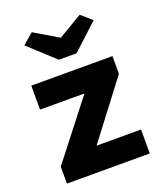

<svg xmlns="http://www.w3.org/2000/svg" viewBox="-143 -882 837 978"><g transform="rotate(-20 275.0 -393.0)"><path d="M50 0V-92L291 -401H50V-531H490V-435L258 -130H499V0ZM227 -607 87 -736 145 -786 275 -709 405 -786 463 -736 323 -607Z"/></g></svg>

Font: Lexend Deca
Style: Bold
Weight: 700
Designer: Bonnie Shaver-Troup, Thomas Jockin
Foundry: Lexend
Version: Version 1.008; ttfautohint (v1.8.4.7-5d5b)